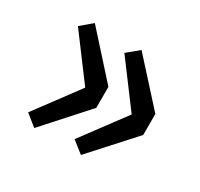

<svg xmlns="http://www.w3.org/2000/svg" viewBox="-100 -620 701 673"><g transform="rotate(30 250.5 -283.5)"><path d="M107 -71 61 -108 191 -283 61 -457 107 -496 260 -326V-241ZM296 -71 249 -108 379 -283 249 -457 296 -496 450 -326V-241Z"/></g></svg>

Font: Noto Sans TC Thin Medium
Style: Regular
Weight: 500
Version: Version 2.004-H2;hotconv 1.0.118;makeotfexe 2.5.65603